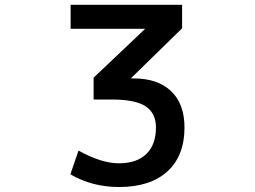

<svg xmlns="http://www.w3.org/2000/svg" viewBox="-20 -751 1040 782"><path d="M267.6 -731.4H721.7V-635.7L512.7 -431.6H524.4Q622.1 -431.6 676.8 -379.9Q731.4 -328.1 731.4 -231.4Q731.4 -116.2 661.6 -52.7Q591.8 10.7 464.8 10.7Q355.5 10.7 266.6 -41L299.8 -137.7Q392.6 -85.9 464.8 -85.9Q537.1 -85.9 576.2 -124Q615.2 -162.1 615.2 -231.4Q615.2 -290 573.2 -317.9Q531.2 -345.7 435.5 -345.7H361.3V-434.6L571.3 -633.8H267.6Z"/></svg>

Font: Gen Shin Gothic Monospace Medium
Style: Regular
Weight: 500
Designer: [Source Han Sans]
Ryoko NISHIZUKA  (kana & ideographs); Paul D. Hunt (Latin, Greek & Cyrillic); Wenlong ZHANG  (bopomofo
Version: Version 1.002.20150607